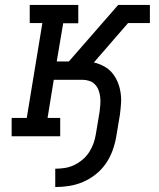

<svg xmlns="http://www.w3.org/2000/svg" viewBox="-20 -550 640 775"><path d="M203 205V131Q222 131 241.5 128Q261 125 279 116.5Q297 108 313 94.5Q329 81 340 64Q351 47 357.5 28.5Q364 10 367 -9L382 -99Q384 -114 385 -129Q386 -144 384.5 -158Q383 -172 378 -185.5Q373 -199 363.5 -209Q354 -219 340.5 -223.5Q327 -228 312 -228H197L172 -74H223V0H27V-74H88L151 -457H100V-530H296V-456H235L209 -302H258L457 -530H585V-457H497L359 -298Q380 -293 399.5 -282.5Q419 -272 432.5 -256Q446 -240 454.5 -220Q463 -200 466.5 -177.5Q470 -155 468.5 -132.5Q467 -110 464 -87L449 3Q444 31 434 58.5Q424 86 407 110.5Q390 135 366 154Q342 173 315 184.5Q288 196 259.5 200.5Q231 205 203 205Z"/></svg>

Font: Iosevka Curly Slab ExObl
Style: Regular
Weight: 400
Width: 7
Italic angle: -9°
Monospace: yes
Designer: Belleve Invis
Foundry: Belleve Invis
Version: Version 11.1.0; ttfautohint (v1.8.3)